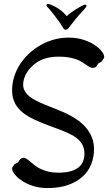

<svg xmlns="http://www.w3.org/2000/svg" viewBox="-20 -889 560 976"><path d="M506.3 -613.8Q509.8 -604 509.8 -599.6Q509.8 -594.2 507.1 -591.8Q504.4 -589.4 501.5 -583Q499 -577.6 495.4 -575.4Q491.7 -573.2 488 -571.3Q484.4 -569.3 481 -567.1Q477.5 -564.9 475.6 -560.1Q472.2 -551.8 465.6 -547.9Q459 -543.9 451.2 -543.9Q443.4 -543.9 435.8 -548.1Q428.2 -552.2 419.2 -558.6Q410.2 -564.9 398.7 -572.5Q387.2 -580.1 370.6 -586.4Q354 -592.8 331.5 -596.9Q309.1 -601.1 278.8 -601.1Q234.9 -601.1 200 -588.6Q165 -576.2 135.7 -544.9Q116.2 -523.9 106.9 -501.7Q97.7 -479.5 97.7 -459Q97.7 -440.4 106.2 -425.8Q114.7 -411.1 129.4 -399.2Q144 -387.2 163.8 -377.2Q183.6 -367.2 206.3 -357.7Q229 -348.1 253.7 -338.9Q278.3 -329.6 302.7 -318.8Q338.9 -302.7 367.7 -283.4Q396.5 -264.2 416.5 -240.7Q436.5 -217.3 447.3 -189.9Q458 -162.6 458 -130.9Q458 -90.3 443.8 -54.4Q429.7 -18.6 400.4 8.3Q371.1 35.2 326.9 51Q282.7 66.9 222.7 66.9Q180.7 66.9 148.9 56.6Q117.2 46.4 95.5 32.5Q73.7 18.6 61.3 4.6Q48.8 -9.3 45.4 -17.1Q43 -22.5 42.2 -26.1Q41.5 -29.8 41.5 -32.2Q41.5 -37.6 43.7 -40Q45.9 -42.5 51.3 -50.8Q53.2 -54.2 56.6 -55.9Q60.1 -57.6 63.7 -59.3Q67.4 -61 70.8 -63.5Q74.2 -65.9 76.7 -70.8Q84.5 -86.9 99.6 -86.9Q107.9 -86.9 116 -81.3Q124 -75.7 133.8 -67.4Q143.6 -59.1 156 -49.1Q168.5 -39.1 185.5 -30.8Q202.6 -22.5 224.9 -16.8Q247.1 -11.2 276.9 -11.2Q314 -11.2 339.4 -18.6Q364.7 -25.9 380.1 -38.8Q395.5 -51.8 402.3 -69.3Q409.2 -86.9 409.2 -107.4Q409.2 -132.8 399.7 -151.4Q390.1 -169.9 373.3 -184.1Q356.4 -198.2 333 -209.2Q309.6 -220.2 281.5 -231Q253.4 -241.7 221.9 -253.2Q190.4 -264.6 157.7 -279.8Q131.8 -291.5 110.4 -305.9Q88.9 -320.3 73.5 -338.4Q58.1 -356.4 49.8 -379.2Q41.5 -401.9 41.5 -430.7Q41.5 -465.3 52 -498.8Q62.5 -532.2 81.5 -561.8Q100.6 -591.3 127.2 -616.2Q153.8 -641.1 185.5 -659.4Q217.3 -677.7 253.4 -687.7Q289.6 -697.8 328.1 -697.8Q370.6 -697.8 402.8 -687.3Q435.1 -676.8 457 -662.8Q479 -648.9 491.2 -635Q503.4 -621.1 506.3 -613.8ZM220.2 -854.5Q215.8 -858.9 215.8 -861.8Q215.8 -864.7 218.3 -866.7Q220.7 -868.7 224.6 -868.7Q228.5 -868.7 233.9 -866.7Q237.3 -865.2 245.8 -861.8Q254.4 -858.4 266.1 -851.8Q277.8 -845.2 291.5 -834.5Q305.2 -823.7 319.3 -807.1Q328.6 -815.9 340.8 -825Q353 -834 365.5 -841.6Q377.9 -849.1 388.4 -855Q398.9 -860.8 404.8 -863.3Q409.2 -865.2 412.6 -865.2Q419.4 -865.2 419.4 -858.9Q419.4 -855 414.6 -849.1Q410.6 -843.8 403.8 -836.7Q397 -829.6 386.5 -817.9Q376 -806.2 361.6 -788.8Q347.2 -771.5 328.1 -746.1Q325.2 -742.2 321.8 -740Q318.4 -737.8 314.5 -737.8Q309.6 -737.8 306.2 -740.7Q302.7 -743.7 298.8 -750.5Q289.6 -766.1 277.3 -783.2Q265.1 -800.3 253.4 -815.2Q241.7 -830.1 232.7 -840.8Q223.6 -851.6 220.2 -854.5Z"/></svg>

Font: Engagement
Style: Regular
Weight: 400
Designer: Astigmatic (AOETI)
Foundry: Astigmatic (AOETI)
Version: Version 1.000